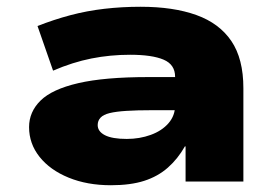

<svg xmlns="http://www.w3.org/2000/svg" viewBox="-20 -537 824 568"><path d="M308 11Q238 11 183 -11.5Q128 -34 97 -73Q66 -112 66 -161Q66 -206 100 -239.5Q134 -273 211.5 -291Q289 -309 419 -309H524V-211H430Q385 -211 354 -209Q323 -207 304.5 -202.5Q286 -198 277.5 -189Q269 -180 269 -167Q269 -148 290.5 -137Q312 -126 355 -126Q393 -126 426 -138Q459 -150 478.5 -172.5Q498 -195 498 -225V-310Q498 -346 464 -360.5Q430 -375 365 -375Q306 -375 250.5 -364Q195 -353 137 -328L91 -460Q139 -479 188 -492Q237 -505 289 -511Q341 -517 396 -517Q493 -517 561 -492.5Q629 -468 664.5 -415.5Q700 -363 700 -276V0H529V-104H527Q506 -67 476.5 -41Q447 -15 406.5 -2Q366 11 308 11Z"/></svg>

Font: Nunito Sans 7pt Expanded Black
Style: Regular
Weight: 900
Width: 7
Designer: Vernon Adams
Foundry: Vernon Adams
Version: Version 3.101;gftools[0.9.27]